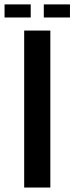

<svg xmlns="http://www.w3.org/2000/svg" viewBox="-79 -840 333 860"><path d="M146.5 0H29.3V-703.1H146.5ZM234.4 -761.7H117.2V-820.3H234.4ZM58.6 -761.7H-58.6V-820.3H58.6Z"/></svg>

Font: Gerhaus
Style: Regular
Weight: 400
Designer: GGBotNet
Foundry: GGBotNet
Version: 1.01